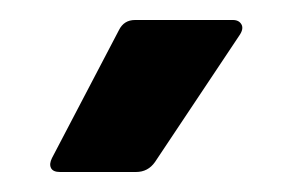

<svg xmlns="http://www.w3.org/2000/svg" viewBox="-20 -729 292 192"><path d="M40 -557Q33 -557 31 -561Q29 -565 32 -571L99 -699Q104 -709 115 -709H213Q219 -709 221.5 -704.5Q224 -700 219 -693L135 -567Q128 -557 116 -557Z"/></svg>

Font: Sofia Sans Extra Condensed Black
Style: Regular
Weight: 900
Designer: Botio Nikoltchev, Ani Petrova
Foundry: lettersoup
Version: Version 4.101